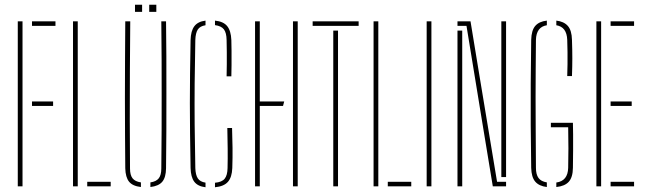

<svg xmlns="http://www.w3.org/2000/svg" viewBox="-20 -786 2721 810"><path d="M55 0V-696H75V0ZM115 -339V-358H204V-339ZM115 -677V-696H214V-677Z M288 0V-696H308V0ZM348 0V-19H447V0Z M574.5 3Q539.5 -1 524.5 -19.5Q509.5 -38 508.5 -76Q508 -140 507.5 -215.2Q507 -290.5 507 -372Q507 -453.5 507.5 -536Q508 -618.5 508.5 -696H529.5Q528.5 -587 528 -485Q527.5 -383 527.5 -282Q527.5 -181 528.5 -75Q528.5 -47.5 539.2 -33.8Q550 -20 574.5 -16.5ZM614.5 3V-16.5Q639 -20 649.8 -33.8Q660.5 -47.5 660.5 -75Q661.5 -161 661.8 -236.2Q662 -311.5 662 -384Q662 -456.5 661.8 -532.5Q661.5 -608.5 660.5 -696H680.5Q681.5 -625.5 681.8 -549Q682 -472.5 682 -393Q682 -313.5 681.8 -233.5Q681.5 -153.5 680.5 -76Q680 -38 664.8 -19.5Q649.5 -1 614.5 3ZM609.5 -736V-766H639.5V-736ZM549.5 -736V-766H579.5V-736Z M847 4Q814 0 799.5 -19.5Q785 -39 784 -77Q782.5 -155 781.8 -221.8Q781 -288.5 781 -350.8Q781 -413 781.8 -478Q782.5 -543 784 -617Q785 -655.5 799.8 -675.2Q814.5 -695 847 -699V-679.5Q824 -676 814.5 -661.5Q805 -647 804 -617Q802 -518.5 801.2 -433.2Q800.5 -348 801.2 -262.2Q802 -176.5 804 -77Q805 -48 814.5 -33.5Q824 -19 847 -15.5ZM887 4V-15Q916 -17.5 927.8 -32Q939.5 -46.5 940 -77Q941 -116 940.5 -160Q940 -204 939 -246H959Q960.5 -201 961 -162Q961.5 -123 960 -77Q958.5 -38 941.5 -18.8Q924.5 0.5 887 4ZM936 -464Q936.5 -489.5 936.8 -515Q937 -540.5 936.8 -566Q936.5 -591.5 936 -617Q935.5 -648 924.5 -662.2Q913.5 -676.5 887 -680V-699Q922.5 -695.5 938.5 -675.8Q954.5 -656 956 -617Q956.5 -601.5 956.8 -571.8Q957 -542 956.8 -511.5Q956.5 -481 956 -464Z M1056 0V-696H1076V-358H1179L1174 -339H1076V0ZM1216 0V-696H1236V0Z M1386 0V-657H1406V0ZM1299 -677V-696H1493V-677Z M1556 0V-696H1576V0ZM1616 0V-19H1715V0Z M1780 0V-696H1800V0Z M2059 0 2016 -261 1948 -677H1910V-696H1965L2001 -477L2077 -19H2115V0ZM1910 0V-657H1930V-257V0ZM2095 -39V-477V-696H2115V-39Z M2287 3Q2254 -1 2238 -19.8Q2222 -38.5 2221 -78Q2219.5 -171.5 2219 -258.5Q2218.5 -345.5 2219 -433.5Q2219.5 -521.5 2221 -618Q2222 -658 2238.2 -676.8Q2254.5 -695.5 2287 -699V-679.5Q2242.5 -672.5 2241 -618Q2240.5 -553 2240 -494.8Q2239.5 -436.5 2239.5 -375.8Q2239.5 -315 2240 -242.8Q2240.5 -170.5 2241 -78Q2241 -50 2251.8 -35.2Q2262.5 -20.5 2287 -16.5ZM2327 3V-16Q2375.5 -22.5 2377 -78Q2378 -116.5 2378 -160Q2378 -203.5 2377 -249H2304V-268H2397Q2397.5 -250.5 2397.8 -219Q2398 -187.5 2397.8 -150.2Q2397.5 -113 2397 -78Q2396.5 -38 2379.5 -19.2Q2362.5 -0.5 2327 3ZM2373 -465Q2374 -491 2374.2 -515.8Q2374.5 -540.5 2374.2 -565.8Q2374 -591 2373 -618Q2371 -672.5 2327 -679.5V-699Q2358.5 -695.5 2375.2 -677Q2392 -658.5 2393 -618Q2394.5 -575.5 2394.5 -540.5Q2394.5 -505.5 2393 -465Z M2496 0V-696H2516V0ZM2556 0V-19H2655V0ZM2556 -339V-358H2645V-339ZM2556 -677V-696H2655V-677Z"/></svg>

Font: Big Shoulders Stencil Display SC Thin
Style: Regular
Weight: 100
Designer: Patric King
Foundry: XO Type Co
Version: Version 2.001